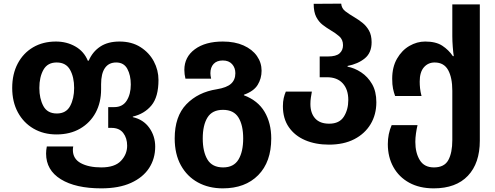

<svg xmlns="http://www.w3.org/2000/svg" viewBox="-20 -784 2717 1054"><path d="M536 250Q395 250 314 200Q233 150 233 59Q233 50 234 40Q235 30 237 20H382Q380 30 380 39Q380 88 423.5 111.5Q467 135 536 135Q610 135 644 99Q678 63 678 16Q678 -26 656.5 -54Q635 -82 592 -82H574V-196H607Q653 -196 675.5 -231.5Q698 -267 698 -320Q698 -371 679 -406Q660 -441 618 -441Q577 -441 556 -410.5Q535 -380 535 -322V-294Q535 -221 505 -165.5Q475 -110 420 -78Q365 -46 290 -46Q219 -46 164 -78Q109 -110 78 -167.5Q47 -225 47 -301Q47 -378 77.5 -435.5Q108 -493 162 -524.5Q216 -556 287 -556Q346 -556 393.5 -529Q441 -502 462 -451H467Q488 -500 530 -528Q572 -556 636 -556Q703 -556 751 -525.5Q799 -495 824.5 -447Q850 -399 850 -345Q850 -252 811.5 -205.5Q773 -159 709 -144V-141Q767 -128 799.5 -82.5Q832 -37 832 21Q832 87 798.5 138.5Q765 190 699 220Q633 250 536 250ZM292 -161Q343 -161 365 -202Q387 -243 387 -301Q387 -361 364.5 -401Q342 -441 291 -441Q241 -441 218.5 -401Q196 -361 196 -301Q196 -243 218 -202Q240 -161 292 -161Z M1203 250Q1126 250 1066.5 217.5Q1007 185 973 123.5Q939 62 939 -24Q939 -145 1003 -211.5Q1067 -278 1170 -294Q1225 -303 1248.5 -324.5Q1272 -346 1272 -382Q1272 -412 1254 -432Q1236 -452 1203 -452Q1170 -452 1152.5 -433Q1135 -414 1135 -382Q1135 -370 1139 -352H998Q992 -377 992 -400Q992 -471 1049.5 -513.5Q1107 -556 1203 -556Q1269 -556 1317 -534.5Q1365 -513 1390.5 -476.5Q1416 -440 1416 -396Q1416 -353 1394.5 -318Q1373 -283 1319 -264V-261Q1396 -232 1432.5 -170Q1469 -108 1469 -24Q1469 105 1397.5 177.5Q1326 250 1203 250ZM1205 135Q1263 135 1289 92Q1315 49 1315 -24Q1315 -97 1289 -139Q1263 -181 1204 -181Q1145 -181 1119 -139Q1093 -97 1093 -24Q1093 49 1119 92Q1145 135 1205 135Z M1786 10Q1712 10 1655 -14.5Q1598 -39 1565.5 -86Q1533 -133 1533 -201Q1533 -226 1537.5 -245.5Q1542 -265 1549 -281H1692Q1689 -265 1686.5 -248Q1684 -231 1684 -213Q1684 -163 1710 -134Q1736 -105 1787 -105Q1843 -105 1867.5 -143.5Q1892 -182 1892 -235Q1892 -293 1861.5 -326.5Q1831 -360 1775 -360H1735V-474H1780Q1825 -474 1844 -491Q1863 -508 1863 -536Q1863 -567 1842 -585Q1821 -603 1795 -618Q1773 -631 1751.5 -647.5Q1730 -664 1716 -691Q1702 -718 1702 -763L1853 -764Q1855 -738 1876 -722Q1897 -706 1926 -689Q1948 -676 1969.5 -659Q1991 -642 2005.5 -616.5Q2020 -591 2020 -552Q2020 -494 1982.5 -463.5Q1945 -433 1888 -422V-418Q1926 -411 1962.5 -387Q1999 -363 2022.5 -322.5Q2046 -282 2046 -223Q2046 -155 2014.5 -102.5Q1983 -50 1925 -20Q1867 10 1786 10Z M2361 250Q2283 250 2226.5 219Q2170 188 2139.5 133Q2109 78 2109 7Q2109 -49 2130 -97H2272Q2267 -76 2263.5 -51.5Q2260 -27 2260 -5Q2260 55 2284.5 95Q2309 135 2362 135Q2419 135 2441 95Q2463 55 2463 -15V-286Q2463 -358 2440 -399.5Q2417 -441 2366 -441Q2330 -441 2307 -414.5Q2284 -388 2284 -336Q2284 -318 2286 -299Q2288 -280 2294 -257H2149Q2142 -276 2137.5 -297.5Q2133 -319 2133 -352Q2133 -416 2159.5 -462Q2186 -508 2227.5 -532Q2269 -556 2314 -556Q2373 -556 2408 -533Q2443 -510 2466 -476H2471Q2468 -494 2465.5 -526.5Q2463 -559 2463 -586V-760H2614V-12Q2614 112 2548.5 181Q2483 250 2361 250Z"/></svg>

Font: Noto Sans Georgian Bold
Style: Regular
Weight: 700
Designer: Monotype Design Team, Akaki Razmadze
Foundry: Google LLC
Version: Version 2.005; ttfautohint (v1.8.4.7-5d5b)